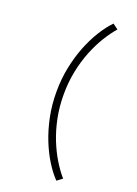

<svg xmlns="http://www.w3.org/2000/svg" viewBox="-169 -815 744 1045"><g transform="rotate(20 203.0 -292.0)"><path d="M330 140Q322 146 314.5 151.5Q307 157 299 163Q267 130 237.5 82.5Q208 35 185 -23Q162 -81 148 -149Q134 -217 134 -292Q134 -367 148 -435Q162 -503 185 -561Q208 -619 237.5 -666.5Q267 -714 299 -747Q307 -741 314.5 -735.5Q322 -730 330 -724Q301 -691 273.5 -646Q246 -601 224 -546Q202 -491 189 -427Q176 -363 176 -292Q176 -221 189 -157Q202 -93 224 -38Q246 17 273.5 62Q301 107 330 140Z"/></g></svg>

Font: Josefin Slab
Style: Regular
Weight: 400
Designer: Santiago Orozco
Foundry: Typemade
Version: Version 2.000